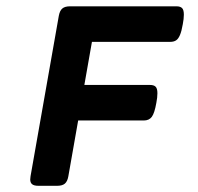

<svg xmlns="http://www.w3.org/2000/svg" viewBox="-20 -600 640 620"><path d="M573.7 -552.7Q573.7 -539.6 570.3 -522Q566.4 -499 561 -486.6Q555.7 -474.1 548.3 -469.5Q541 -464.8 529.3 -464.8H276.9L252.4 -325.7H464.4Q477.1 -325.7 482.7 -319.8Q488.3 -314 488.3 -298.8Q488.3 -285.6 484.9 -268.1Q479 -234.4 470.2 -222.7Q461.4 -210.9 444.3 -210.9H232.4L200.7 -30.8Q197.8 -14.2 189.5 -7.1Q181.2 0 164.6 0H104Q90.3 0 84 -4.9Q77.6 -9.8 77.6 -20.5Q77.6 -22.9 78.6 -30.8L169.9 -548.8Q172.9 -565.4 181.2 -572.5Q189.5 -579.6 206.1 -579.6H549.8Q562.5 -579.6 568.1 -573.7Q573.7 -567.9 573.7 -552.7Z"/></svg>

Font: Courier Prime Sans
Style: Bold Italic
Weight: 700
Italic angle: -10°
Designer: Alan Dague-Greene
Foundry: Quote-Unquote Apps
Version: Version 3.020